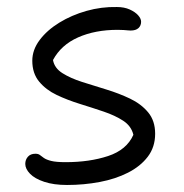

<svg xmlns="http://www.w3.org/2000/svg" viewBox="-20 -517 525 547"><path d="M171 10Q133 10 106 1Q79 -8 65.5 -22Q52 -36 52 -50Q52 -62 59.5 -70.5Q67 -79 81 -79Q89 -79 93.5 -75.5Q98 -72 105 -67Q112 -62 126 -58.5Q140 -55 167 -55Q235 -55 288 -72.5Q341 -90 360 -133Q354 -158 331 -173Q308 -188 275.5 -199Q243 -210 207.5 -221Q172 -232 141.5 -246.5Q111 -261 91.5 -284.5Q72 -308 72 -344Q72 -375 93 -403Q114 -431 149 -452.5Q184 -474 226.5 -486Q269 -498 313 -497Q334 -497 349.5 -490Q365 -483 373.5 -473.5Q382 -464 382 -455Q382 -444 374.5 -437Q367 -430 352 -430Q349 -430 344 -430.5Q339 -431 332 -431.5Q325 -432 315 -432Q251 -432 202.5 -410.5Q154 -389 131 -346Q135 -323 158 -308.5Q181 -294 214 -283.5Q247 -273 283 -262Q319 -251 350.5 -236Q382 -221 402 -197Q422 -173 422 -136Q422 -98 401 -70.5Q380 -43 344.5 -25Q309 -7 264 1.5Q219 10 171 10Z"/></svg>

Font: Shantell Sans Light Light
Style: Regular
Weight: 300
Version: Version 1.008;[ac192a2d6]